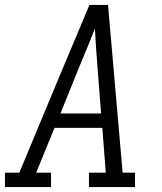

<svg xmlns="http://www.w3.org/2000/svg" viewBox="-33 -755 653 775"><path d="M-13 0V-58H45L225 -490L328 -735H403L462 -58H512V0H326V-58H394L380 -239H187L113 -58H173V0ZM375 -297 360 -490Q357 -528 354.5 -565.5Q352 -603 350 -640Q335 -602 320 -564.5Q305 -527 289 -490L211 -297Z"/></svg>

Font: Iosevka Etoile Light Oblique
Style: Regular
Weight: 300
Italic angle: -9°
Designer: Belleve Invis
Foundry: Belleve Invis
Version: Version 15.5.2; ttfautohint (v1.8.4)